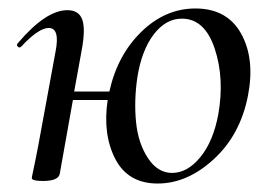

<svg xmlns="http://www.w3.org/2000/svg" viewBox="-20 -419 635 453"><path d="M441 -399Q516 -399 549 -339.5Q582 -280 565 -193Q547 -101 484.5 -43.5Q422 14 352 14Q282 14 252 -44Q222 -102 234 -183H152L121 -9Q118 8 81 8Q55 8 55 1Q55 -1 57.5 -12Q60 -23 63.5 -41Q67 -59 70 -74L111 -297Q122 -353 95 -353Q71 -353 30 -309Q26 -305 22 -309Q18 -313 22 -317Q88 -395 139 -395Q166 -395 174 -373Q182 -351 173 -302L155 -203H238Q257 -289 313.5 -344Q370 -399 441 -399ZM495 -149Q510 -234 486.5 -304.5Q463 -375 409 -375Q371 -375 342.5 -337.5Q314 -300 304 -236Q296 -181 301 -131Q306 -81 329 -46Q352 -11 386 -11Q422 -11 452.5 -48Q483 -85 495 -149Z"/></svg>

Font: Cormorant Infant Book
Style: Italic
Weight: 500
Italic angle: -10°
Designer: Christian Thalmann (Catharsis Fonts)
Version: Version 1.000;PS 002.000;hotconv 1.0.88;makeotf.lib2.5.64775